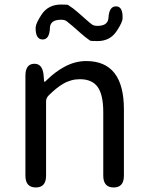

<svg xmlns="http://www.w3.org/2000/svg" viewBox="-20 -826 651 846"><path d="M138 0Q92 0 92 -52V-492Q92 -543 129 -545Q167 -547 172 -496L174 -471Q175 -465 176.5 -465Q178 -465 189 -476Q223 -509 261 -530Q309 -557 360 -557Q526 -557 526 -344V-52Q526 0 481 0Q435 0 435 -52V-332Q435 -408 410.5 -442.5Q386 -477 332 -477Q292 -477 257 -456Q228 -439 194 -405Q183 -394 183 -379V-52Q183 0 138 0ZM410 -645Q381 -645 377 -647Q354 -663 333 -682L300 -711Q281 -727 273 -733Q265 -739 249 -739Q201 -739 200 -703Q198 -651 167 -652Q136 -653 137 -705Q138 -724 164 -763Q193 -806 249 -806Q277 -806 280 -804Q304 -789 325 -770L359 -740Q377 -724 385.5 -718Q394 -712 410 -712Q456 -712 458 -748Q461 -799 492 -798Q522 -797 520 -745Q520 -728 494 -689Q465 -645 410 -645Z"/></svg>

Font: Resource Han Rounded CN
Style: Regular
Weight: 400
Designer: Cyano Hao (round all glyphs); Ryoko NISHIZUKA  (kana, bopomofo & ideographs); Paul D. Hunt (Latin, Greek & Cyrillic); Sa
Foundry: Cyano Hao
Version: 0.990